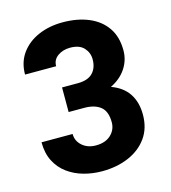

<svg xmlns="http://www.w3.org/2000/svg" viewBox="-105 -770 771 865"><g transform="rotate(-15 281.0 -338.0)"><path d="M401.4 -347.7Q455.6 -328.1 481.9 -288.1Q508.3 -248 508.3 -189.9Q508.3 -126.5 476.3 -82Q444.3 -37.6 389.4 -14.2Q334.5 9.3 265.1 9.3Q221.2 9.3 179.9 -2.2Q138.7 -13.7 106 -37.6Q73.2 -61.5 54 -98.9Q34.7 -136.2 34.7 -187.5H179.7Q179.7 -154.8 204.8 -132.6Q230 -110.4 268.6 -110.4Q313 -110.4 338.4 -134.3Q363.8 -158.2 363.8 -192.9Q363.8 -244.1 336.4 -265.9Q309.1 -287.6 261.2 -287.6H188V-402.3H261.2Q308.6 -402.3 331.3 -425.8Q354 -449.2 354 -489.3Q354 -520.5 333 -543.2Q312 -565.9 269 -565.9Q235.4 -565.9 211.2 -548.8Q187 -531.7 187 -501.5H42Q42 -558.6 71.8 -599.9Q101.6 -641.1 152.3 -663.1Q203.1 -685.1 265.6 -685.1Q334.5 -685.1 387 -663.1Q439.5 -641.1 469 -598.4Q498.5 -555.7 498.5 -492.2Q498.5 -446.8 473.4 -408.7Q448.2 -370.6 401.4 -347.7Z"/></g></svg>

Font: Robert Sans Black
Style: Regular
Weight: 900
Designer: Christian Robertson (extended by Adam Twardoch)
Foundry: Google
Version: Version 12.135;April 2, 2019;FontCreator 11.5.0.2425 64-bit;